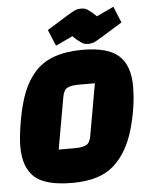

<svg xmlns="http://www.w3.org/2000/svg" viewBox="-58 -892 746 955"><g transform="rotate(-5 315.0 -415.0)"><path d="M257 -416 211 -156H290Q329 -156 348 -165.5Q367 -175 373 -209L419 -469H339Q301 -469 282 -459.5Q263 -450 257 -416ZM372 -640Q499 -640 553 -590.5Q607 -541 607 -438Q607 -335 574.5 -222.5Q542 -110 471.5 -47.5Q401 15 265.5 15Q130 15 76 -34.5Q22 -84 22 -187Q22 -236 36 -316.5Q50 -397 73 -455.5Q96 -514 135 -557Q210 -640 372 -640ZM458 -800 544 -840 577 -759Q448 -678 433.5 -672.5Q419 -667 406.5 -667Q394 -667 386 -669Q378 -671 370 -676.5Q362 -682 357 -686Q349 -691 328 -712L243 -672L209 -753Q338 -834 352.5 -839.5Q367 -845 379.5 -845Q392 -845 400 -843Q408 -841 416 -835.5Q424 -830 429 -826Q437 -821 458 -800Z"/></g></svg>

Font: Changa One
Style: Italic
Weight: 400
Italic angle: -12°
Designer: Eduardo Rodriguez Tunni
Foundry: Eduardo Rodriguez Tunni
Version: Version 1.003